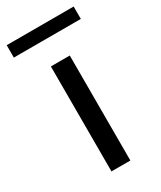

<svg xmlns="http://www.w3.org/2000/svg" viewBox="-196 -729 664 792"><g transform="rotate(-30 136.5 -333.5)"><path d="M91 -500H181V0H91ZM-23 -667H296V-608H-23Z"/></g></svg>

Font: Moderustic
Style: Regular
Weight: 400
Designer: Tural Alisoy
Foundry: TAFT Foundry
Version: Version 2.120